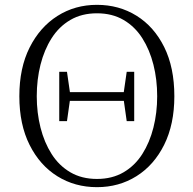

<svg xmlns="http://www.w3.org/2000/svg" viewBox="-20 -759 800 794"><path d="M225 -258V-462H257L270 -372V-350L257 -258ZM504 -258 491 -350V-372L504 -462H535V-258ZM381 15Q290 15 217.5 -30Q145 -75 102.5 -159.5Q60 -244 60 -361Q60 -478 102.5 -562.5Q145 -647 217.5 -693Q290 -739 381 -739Q472 -739 544.5 -694Q617 -649 659 -564.5Q701 -480 701 -361Q701 -245 659 -160.5Q617 -76 544.5 -30.5Q472 15 381 15ZM381 -19Q444 -19 491 -46.5Q538 -74 568.5 -122Q599 -170 614.5 -231.5Q630 -293 630 -361Q630 -430 614.5 -491.5Q599 -553 568.5 -601Q538 -649 491 -676.5Q444 -704 381 -704Q318 -704 271 -676.5Q224 -649 193.5 -601Q163 -553 147.5 -491.5Q132 -430 132 -361Q132 -293 147.5 -231.5Q163 -170 193.5 -122Q224 -74 271 -46.5Q318 -19 381 -19ZM247 -342V-378H513V-342Z"/></svg>

Font: Noto Serif JP ExtraLight
Style: Regular
Weight: 200
Designer: Ryoko NISHIZUKA  (kana & ideographs); Frank Grießhammer (Latin, Greek & Cyrillic); Wenlong ZHANG  (bopomofo); Sandoll Co
Foundry: Adobe
Version: Version 2.002-H1;hotconv 1.1.0;makeotfexe 2.6.0